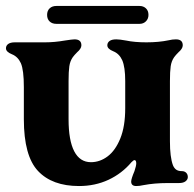

<svg xmlns="http://www.w3.org/2000/svg" viewBox="-30 -614 650 644"><path d="M50 -214V-322Q50 -379 40 -402Q30 -424 10 -432Q-10 -440 -10 -452Q-10 -461 -2.5 -466.5Q5 -472 20 -472H121Q153 -472 187 -478Q213 -482 220 -482Q243 -482 243 -462Q243 -456 239 -450Q235 -444 229 -439Q219 -429 214 -422Q205 -409 202.5 -391.5Q200 -374 200 -342V-214Q200 -143 219 -106.5Q238 -70 275 -70Q305 -70 331 -89.5Q357 -109 373.5 -149.5Q390 -190 390 -251V-342Q390 -389 380 -412Q370 -434 350 -442Q330 -450 330 -462Q330 -471 337.5 -476.5Q345 -482 360 -482Q371 -482 393 -478Q421 -472 461 -472Q503 -472 536 -479Q548 -482 560 -482Q583 -482 583 -462Q583 -456 579 -450Q575 -444 569 -439Q559 -429 554 -422Q545 -409 542.5 -391.5Q540 -374 540 -342V-140Q540 -87 550 -60Q554 -50 561 -45Q568 -40 580 -40Q589 -40 594.5 -34.5Q600 -29 600 -20Q600 -12 592.5 -6Q585 0 570 0H532Q488 0 451 7Q438 10 427 10Q410 10 410 -5Q410 -14 421 -40Q427 -58 427 -66Q427 -77 421 -77Q418 -77 411 -70Q379 -32 334 -11Q289 10 235 10Q145 10 97.5 -40.5Q50 -91 50 -214ZM128 -564Q128 -578 136.5 -586Q145 -594 159 -594H438Q451 -594 459.5 -586Q468 -578 468 -564Q468 -551 459.5 -542.5Q451 -534 438 -534H159Q145 -534 136.5 -542Q128 -550 128 -564Z"/></svg>

Font: Raigarh
Style: Bold
Weight: 700
Designer: jaikishan Patel
Foundry: MagicType
Version: Version 1.000